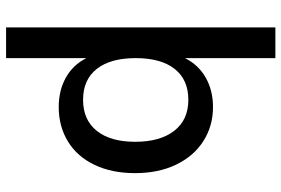

<svg xmlns="http://www.w3.org/2000/svg" viewBox="-167 -578 925 631"><g transform="rotate(90 295.5 -262.5)"><path d="M549 -244Q549 -167 521.5 -110Q494 -53 444.5 -23Q395 7 332 7Q277 7 235 -16.5Q193 -40 171 -84V180H70V-705H171V-408Q193 -452 235 -476Q277 -500 332 -500Q394 -500 443.5 -468.5Q493 -437 521 -379Q549 -321 549 -244ZM446 -244Q446 -326 410 -372.5Q374 -419 308 -419Q242 -419 206.5 -374Q171 -329 171 -246Q171 -163 206.5 -118Q242 -73 308 -73Q374 -73 410 -118Q446 -163 446 -244Z"/></g></svg>

Font: wassup Sans
Style: Medium
Weight: 600
Version: Version 2.001